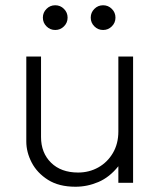

<svg xmlns="http://www.w3.org/2000/svg" viewBox="-20 -695 611 730"><path d="M267 15Q204 15 162.5 -11.2Q121 -37.5 100.5 -77Q80 -116.5 80 -157V-480H136V-174Q136 -114 174 -76.5Q212 -39 277 -39Q319 -39 353.8 -58.5Q388.5 -78 409.2 -113.2Q430 -148.5 430 -195V-480H486V0H430V-63Q396.5 -21 354.2 -3Q312 15 267 15ZM190 -581Q170.5 -581 156.8 -594.8Q143 -608.5 143 -628Q143 -647.5 156.8 -661.2Q170.5 -675 190 -675Q209.5 -675 223.2 -661.2Q237 -647.5 237 -628Q237 -608.5 223.2 -594.8Q209.5 -581 190 -581ZM372 -581Q352.5 -581 338.8 -594.8Q325 -608.5 325 -628Q325 -647.5 338.8 -661.2Q352.5 -675 372 -675Q391.5 -675 405.2 -661.2Q419 -647.5 419 -628Q419 -608.5 405.2 -594.8Q391.5 -581 372 -581Z"/></svg>

Font: Geologica Thin
Style: Regular
Weight: 100
Designer: Sindre Bremnes, Frode Helland
Foundry: Monokrom Skriftforlag AS
Version: Version 1.010; ttfautohint (v1.8.4.7-5d5b);gftools[0.9.28]